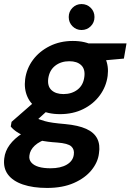

<svg xmlns="http://www.w3.org/2000/svg" viewBox="-43 -710 644 947"><path d="M189 217Q120 217 70 200Q20 183 -4 150.5Q-28 118 -22 71Q-18 35 5 4Q28 -27 67.5 -52.5Q107 -78 162 -96L200 -29Q152 -14 128.5 8Q105 30 102 57Q99 77 111.5 91.5Q124 106 148 113Q172 120 206 120Q256 120 286.5 102Q317 84 321 53Q325 27 308.5 12Q292 -3 239 -7Q190 -10 152.5 -18Q115 -26 87.5 -36Q60 -46 40.5 -59Q21 -72 10 -86L14 -109L140 -219L218 -189L85 -68L132 -130Q141 -125 152 -121Q163 -117 178.5 -112.5Q194 -108 218.5 -104.5Q243 -101 279 -98Q343 -92 382 -74.5Q421 -57 436.5 -26.5Q452 4 445 47Q440 90 408.5 129Q377 168 321.5 192.5Q266 217 189 217ZM253 -147Q192 -147 151 -170Q110 -193 92.5 -232Q75 -271 81 -319Q88 -372 119.5 -414.5Q151 -457 202 -482.5Q253 -508 316 -508Q378 -508 418.5 -484.5Q459 -461 476.5 -422.5Q494 -384 488 -336Q481 -283 449.5 -240Q418 -197 367.5 -172Q317 -147 253 -147ZM270 -246Q311 -246 339.5 -268Q368 -290 373 -331Q378 -369 357.5 -388.5Q337 -408 299 -408Q258 -408 229.5 -386Q201 -364 195 -323Q190 -285 211 -265.5Q232 -246 270 -246ZM380 -404 373 -496H581L568 -421ZM359 -562Q333 -562 314.5 -580.5Q296 -599 296 -626Q296 -653 314.5 -671.5Q333 -690 359 -690Q386 -690 404.5 -671.5Q423 -653 423 -626Q423 -599 404.5 -580.5Q386 -562 359 -562Z"/></svg>

Font: DM Sans 36pt
Style: Bold Italic
Weight: 700
Italic angle: -10°
Designer: Colophon Foundry, Jonny Pinhorn
Foundry: Colophon Foundry
Version: Version 4.004;gftools[0.9.30]